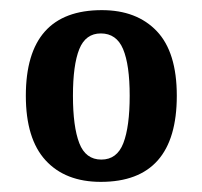

<svg xmlns="http://www.w3.org/2000/svg" viewBox="-20 -739 399 379"><path d="M179 -380Q109 -380 70 -422.5Q31 -465 31 -550Q31 -719 181 -719Q250 -719 289.5 -677.5Q329 -636 329 -550Q329 -380 179 -380ZM180 -424Q211 -424 223.5 -456.5Q236 -489 236 -550Q236 -611 223 -642Q210 -673 179 -673Q149 -673 136.5 -642Q124 -611 124 -550Q124 -489 136.5 -456.5Q149 -424 180 -424Z"/></svg>

Font: Noto Serif Tamil ExtraCondensed
Style: Bold
Weight: 700
Width: 2
Designer: Indian Type Foundry, Tom Grace, and the Monotype Design Team
Foundry: Monotype Imaging Inc.
Version: Version 2.004; ttfautohint (v1.8.4.7-5d5b)